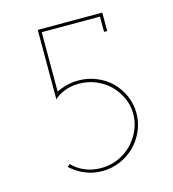

<svg xmlns="http://www.w3.org/2000/svg" viewBox="-100 -734 744 825"><g transform="rotate(-15 271.5 -321.0)"><path d="M400 -52Q427 -79 443.5 -116Q460 -153 460 -195Q460 -237 443.5 -273.5Q427 -310 400 -337Q372 -364 334.5 -379.5Q297 -395 255 -395Q229 -395 204.5 -389Q180 -383 157 -372V-636H416V-568H430V-650H143V-341Q160 -358 189 -369.5Q218 -381 253 -381Q293 -381 328 -366.5Q363 -352 389 -327Q415 -301 430.5 -267.5Q446 -234 446 -195Q446 -157 430.5 -122.5Q415 -88 389 -62Q363 -36 328 -21Q293 -6 253 -6Q215 -6 182.5 -19.5Q150 -33 126 -58L115 -48Q143 -22 178.5 -7Q214 8 255 8Q297 8 334.5 -8Q372 -24 400 -52Z"/></g></svg>

Font: Josefin Slab Thin Thin
Style: Regular
Weight: 250
Version: Version 2.000